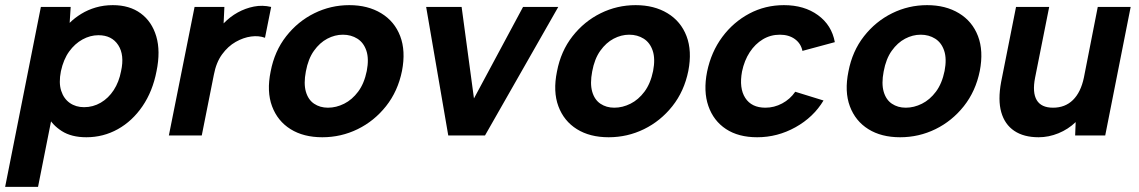

<svg xmlns="http://www.w3.org/2000/svg" viewBox="-48 -527 4431 747"><path d="M138 -75 155 -77 100 200H-28L111 -500H227L223 -438Q242 -457 268 -473Q294 -489 325 -498Q356 -507 391 -507Q456 -507 499.5 -475Q543 -443 560 -385.5Q577 -328 561 -250Q546 -172 506.5 -114Q467 -56 410.5 -24.5Q354 7 288 7Q230 7 192.5 -17Q155 -41 138 -75ZM423 -250Q437 -313 412 -351.5Q387 -390 335 -390Q303 -390 273 -373.5Q243 -357 221 -326.5Q199 -296 189 -250Q180 -205 190 -174Q200 -143 223.5 -126.5Q247 -110 279 -110Q314 -110 344 -127.5Q374 -145 394.5 -176.5Q415 -208 423 -250Z M709 -500H825L822 -436Q847 -462 877 -478.5Q907 -495 940 -501.5Q973 -508 1007 -500L983 -380Q959 -389 929 -385Q899 -381 869 -364Q839 -347 816 -315.5Q793 -284 784 -236L737 0H609Z M1206 7Q1133 7 1082.5 -24.5Q1032 -56 1010.5 -113.5Q989 -171 1005 -249Q1020 -328 1065.5 -386Q1111 -444 1175 -475.5Q1239 -507 1311 -507Q1383 -507 1435 -475.5Q1487 -444 1509 -386.5Q1531 -329 1516 -251Q1500 -172 1454 -114Q1408 -56 1343.5 -24.5Q1279 7 1206 7ZM1228 -108Q1260 -108 1291 -123.5Q1322 -139 1345.5 -170.5Q1369 -202 1379 -251Q1388 -298 1377.5 -329.5Q1367 -361 1342.5 -376.5Q1318 -392 1286 -392Q1255 -392 1225.5 -376.5Q1196 -361 1173.5 -329.5Q1151 -298 1142 -249Q1133 -202 1142 -170.5Q1151 -139 1174 -123.5Q1197 -108 1228 -108Z M1748 -500 1796 -144 1987 -500H2124L1839 0H1696L1610 -500Z M2320 7Q2247 7 2196.5 -24.5Q2146 -56 2124.5 -113.5Q2103 -171 2119 -249Q2134 -328 2179.5 -386Q2225 -444 2289 -475.5Q2353 -507 2425 -507Q2497 -507 2549 -475.5Q2601 -444 2623 -386.5Q2645 -329 2630 -251Q2614 -172 2568 -114Q2522 -56 2457.5 -24.5Q2393 7 2320 7ZM2342 -108Q2374 -108 2405 -123.5Q2436 -139 2459.5 -170.5Q2483 -202 2493 -251Q2502 -298 2491.5 -329.5Q2481 -361 2456.5 -376.5Q2432 -392 2400 -392Q2369 -392 2339.5 -376.5Q2310 -361 2287.5 -329.5Q2265 -298 2256 -249Q2247 -202 2256 -170.5Q2265 -139 2288 -123.5Q2311 -108 2342 -108Z M2898 7Q2825 7 2776.5 -25Q2728 -57 2708 -114.5Q2688 -172 2703 -248Q2719 -325 2762 -383Q2805 -441 2867 -474Q2929 -507 3002 -507Q3081 -507 3134.5 -468Q3188 -429 3200 -363L3074 -329Q3068 -358 3044.5 -375Q3021 -392 2986 -392Q2950 -392 2920 -374Q2890 -356 2869 -324Q2848 -292 2839 -249Q2827 -184 2851.5 -146Q2876 -108 2930 -108Q2964 -108 2995 -124.5Q3026 -141 3046 -170L3156 -136Q3117 -71 3047 -32Q2977 7 2898 7Z M3454 7Q3381 7 3330.5 -24.5Q3280 -56 3258.5 -113.5Q3237 -171 3253 -249Q3268 -328 3313.5 -386Q3359 -444 3423 -475.5Q3487 -507 3559 -507Q3631 -507 3683 -475.5Q3735 -444 3757 -386.5Q3779 -329 3764 -251Q3748 -172 3702 -114Q3656 -56 3591.5 -24.5Q3527 7 3454 7ZM3476 -108Q3508 -108 3539 -123.5Q3570 -139 3593.5 -170.5Q3617 -202 3627 -251Q3636 -298 3625.5 -329.5Q3615 -361 3590.5 -376.5Q3566 -392 3534 -392Q3503 -392 3473.5 -376.5Q3444 -361 3421.5 -329.5Q3399 -298 3390 -249Q3381 -202 3390 -170.5Q3399 -139 3422 -123.5Q3445 -108 3476 -108Z M4252 0H4135L4137 -52Q4108 -24 4070 -8.5Q4032 7 3993 7Q3935 7 3898 -18Q3861 -43 3847.5 -90.5Q3834 -138 3847 -208L3905 -500H4034L3979 -224Q3968 -167 3985.5 -137.5Q4003 -108 4049 -108Q4096 -108 4126.5 -138Q4157 -168 4169 -225L4223 -500H4351Z"/></svg>

Font: Albert Sans
Style: Bold Italic
Weight: 700
Italic angle: -11.25°
Designer: Andreas Rasmussen
Foundry: a.Foundry
Version: Version 1.025